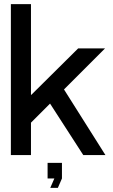

<svg xmlns="http://www.w3.org/2000/svg" viewBox="-20 -756 551 936"><path d="M131 -736V-294H133L361 -520H492L292 -320L494 0H386L224 -251L131 -158V0H33V-736ZM212 114V38H282V114L262 160H225L245 114Z"/></svg>

Font: Non Bureau
Style: Regular
Weight: 400
Designer: Jona Saucedo
Foundry: Non Foundry
Version: Version 1.000; ttfautohint (v1.8.4)